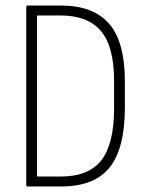

<svg xmlns="http://www.w3.org/2000/svg" viewBox="-20 -675 527 695"><path d="M80 0Q75 0 75 -6V-649Q75 -655 79 -655H200Q318 -655 375 -589Q432 -523 432 -381V-286Q432 -137 376.5 -68.5Q321 0 202 0ZM114 -36H200Q301 -36 347 -95Q393 -154 393 -284V-382Q393 -506 345.5 -562.5Q298 -619 199 -619H114Z"/></svg>

Font: Sofia Sans Condensed ExtraLight
Style: Regular
Weight: 250
Version: Version 4.100